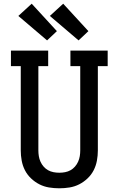

<svg xmlns="http://www.w3.org/2000/svg" viewBox="-20 -1008 640 1036"><path d="M300 8Q272 8 244.5 3.5Q217 -1 192.5 -13.5Q168 -26 147.5 -45.5Q127 -65 114.5 -89.5Q102 -114 97 -141.5Q92 -169 92 -196V-651H39V-735H240V-651H187V-196Q187 -181 189.5 -165.5Q192 -150 198.5 -135.5Q205 -121 215.5 -109Q226 -97 239.5 -89.5Q253 -82 268.5 -79Q284 -76 300 -76Q316 -76 331.5 -79Q347 -82 360.5 -89.5Q374 -97 384.5 -109Q395 -121 401.5 -135.5Q408 -150 410.5 -165.5Q413 -181 413 -196V-651H360V-735H561V-651H508V-196Q508 -169 503 -141.5Q498 -114 485.5 -89.5Q473 -65 452.5 -45.5Q432 -26 407.5 -13.5Q383 -1 355.5 3.5Q328 8 300 8ZM404 -790 249 -922 321 -988 457 -840ZM234 -790 79 -922 151 -988 287 -840Z"/></svg>

Font: Iosevka Curly Slab MdEx
Style: Regular
Weight: 500
Width: 7
Monospace: yes
Designer: Belleve Invis
Foundry: Belleve Invis
Version: Version 11.1.0; ttfautohint (v1.8.3)